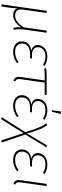

<svg xmlns="http://www.w3.org/2000/svg" viewBox="1007 -1793 984 3038"><g transform="rotate(90 1499.0 -274.0)"><path d="M449 -173Q435 -75 451 1L421 6Q407 -50 411 -111Q324 10 222 10Q137 10 114 -54Q111 -5 101 70L83 194L49 196L151 -520H185L132 -145Q122 -80 149 -50.5Q176 -21 224 -21Q326 -21 412 -156L464 -520H498Z M801 10Q726 10 680 -27.5Q634 -65 634 -130Q634 -189 673.5 -229.5Q713 -270 784 -275Q692 -300 692 -382Q692 -439 739 -485Q786 -531 877 -531Q961 -531 1026 -483L1004 -461Q949 -501 877 -501Q799 -501 763 -465Q727 -429 727 -382Q727 -339 758 -313.5Q789 -288 849 -288H908L899 -258H844Q748 -258 708.5 -221.5Q669 -185 669 -130Q669 -78 704.5 -49.5Q740 -21 801 -21Q852 -21 886.5 -34Q921 -47 963 -76L981 -52Q898 10 801 10Z M1287 -489 1233 -111Q1227 -70 1235 -52Q1243 -34 1268 -21L1256 5Q1218 -9 1205 -35.5Q1192 -62 1199 -113L1253 -489H1163Q1097 -489 1065 -480L1060 -509Q1087 -520 1171 -520H1484L1479 -489Z M1744 -746 1783 -744 1748 -602H1724ZM1653 10Q1578 10 1532 -27.5Q1486 -65 1486 -130Q1486 -189 1525.5 -229.5Q1565 -270 1636 -275Q1544 -300 1544 -382Q1544 -439 1591 -485Q1638 -531 1729 -531Q1813 -531 1878 -483L1856 -461Q1801 -501 1729 -501Q1651 -501 1615 -465Q1579 -429 1579 -382Q1579 -339 1610 -313.5Q1641 -288 1701 -288H1760L1751 -258H1696Q1600 -258 1560.5 -221.5Q1521 -185 1521 -130Q1521 -78 1556.5 -49.5Q1592 -21 1653 -21Q1704 -21 1738.5 -34Q1773 -47 1815 -76L1833 -52Q1750 10 1653 10Z M2313 -520 2108 -182 2235 189 2201 198 2086 -154 1868 197 1833 192 2070 -183Q2029 -320 1999 -392Q1969 -464 1931 -516L1964 -527Q2000 -473 2029 -403.5Q2058 -334 2092 -209L2278 -524Z M2511 10Q2436 10 2390 -27.5Q2344 -65 2344 -130Q2344 -189 2383.5 -229.5Q2423 -270 2494 -275Q2402 -300 2402 -382Q2402 -439 2449 -485Q2496 -531 2587 -531Q2671 -531 2736 -483L2714 -461Q2659 -501 2587 -501Q2509 -501 2473 -465Q2437 -429 2437 -382Q2437 -339 2468 -313.5Q2499 -288 2559 -288H2618L2609 -258H2554Q2458 -258 2418.5 -221.5Q2379 -185 2379 -130Q2379 -78 2414.5 -49.5Q2450 -21 2511 -21Q2562 -21 2596.5 -34Q2631 -47 2673 -76L2691 -52Q2608 10 2511 10Z M2924 -520 2866 -111Q2860 -70 2868 -52Q2876 -34 2901 -21L2888 5Q2850 -9 2837.5 -35.5Q2825 -62 2832 -113L2890 -520Z"/></g></svg>

Font: Fira Sans UltraLight
Style: Italic
Weight: 200
Italic angle: -8°
Designer: Carrois Corporate & Edenspiekermann AG
Foundry: Carrois Corporate GbR & Edenspiekermann AG
Version: Version 4.203;PS 004.203;hotconv 1.0.88;makeotf.lib2.5.64775